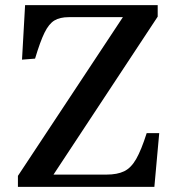

<svg xmlns="http://www.w3.org/2000/svg" viewBox="-20 -730 695 750"><path d="M50 0V-43L460 -663H249Q214 -663 192.5 -650Q171 -637 154 -602.5Q137 -568 117 -501L66 -497L78 -710H596V-665L189 -48H396Q438 -48 465 -61Q492 -74 512 -109Q532 -144 553 -210H602L583 0Z"/></svg>

Font: Literata 36pt Medium
Style: Regular
Weight: 500
Designer: Latin by Veronika Burian and Jose Scaglione. Greek by Irene Vlachou. Cyrillic by Vera Evstafieva.
Foundry: TypeTogether
Version: Version 3.002